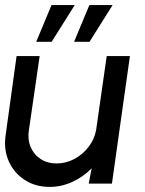

<svg xmlns="http://www.w3.org/2000/svg" viewBox="-25 -720 570 753"><path d="M-3 -189 40 -500H130.5L88.5 -210.5Q82.5 -174 95 -144Q107.5 -114 134.2 -96.5Q161 -79 197 -79Q233.5 -79 266.5 -96.5Q299.5 -114 322.5 -144Q345.5 -174 352 -210.5L393.5 -500H484.5L414 0H323L334.5 -60Q302 -26.5 259 -6.8Q216 13 170 13Q114 13 72 -14.2Q30 -41.5 9.5 -87.2Q-11 -133 -3 -189ZM265.5 -556 325.5 -700H416.5L326 -556ZM117 -556 177 -700H268L177.5 -556Z"/></svg>

Font: Urbanist Medium
Style: Italic
Weight: 500
Italic angle: -8°
Designer: Corey Hu
Foundry: Corey Hu
Version: Version 1.330; ttfautohint (v1.8.4.7-5d5b)